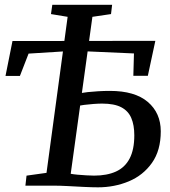

<svg xmlns="http://www.w3.org/2000/svg" viewBox="-20 -790 724 817"><path d="M396.9 7.1Q372.6 7.1 337.7 5.4Q302.9 3.6 268.7 1.8Q234.5 0 211.6 0H88.1L92.9 -42.6L177.9 -54.5L267.8 -718.4L196.9 -730.1L202.6 -769.7H457.1L452.4 -730.1L373.2 -718.4L280.9 -50.5Q290.6 -48.5 309.2 -46.7Q327.8 -45 347.6 -43.9Q367.4 -42.7 380.2 -42.7Q435.3 -42.7 473.5 -60.1Q511.8 -77.5 531.6 -115.5Q551.5 -153.4 551.5 -214.3Q551.5 -257.8 538.6 -287.9Q525.8 -318 496 -333.6Q466.2 -349.2 414.5 -349.2Q398.5 -349.2 377.7 -347.6Q356.8 -346 339.2 -343.8Q321.6 -341.6 314.1 -339.9L319.7 -393.3Q333.5 -395.9 353.5 -398.1Q373.4 -400.2 397.6 -401.7Q421.7 -403.2 447.6 -403.2Q553.9 -403.2 609 -356.2Q664.1 -309.1 664.1 -231.2Q664.1 -149.6 626.5 -96.7Q589 -43.8 527.9 -18.3Q466.8 7.1 396.9 7.1ZM3.4 -466.8 33.1 -615.4 641 -616.2 609.1 -467.5H547.4L550 -562.6L293.6 -573.9L101.6 -561.9L64.7 -466.8Z"/></svg>

Font: Merriweather Light
Style: Italic
Weight: 300
Italic angle: -7.8°
Designer: Eben Sorkin
Foundry: Eben Sorkin
Version: Version 2.101